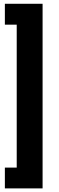

<svg xmlns="http://www.w3.org/2000/svg" viewBox="-20 -850 319 1037"><path d="M6.3 -829.6H210V167.5H6.3V55.2H70.3V-716.8H6.3Z"/></svg>

Font: Vazirmatn RD FD ExtraBold
Style: Regular
Weight: 800
Designer: Saber Rastikerdar
Foundry: Saber Rastikerdar
Version: Version 33.003